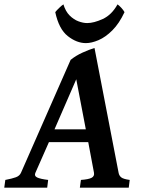

<svg xmlns="http://www.w3.org/2000/svg" viewBox="-44 -864 647 884"><path d="M207 -268.6H351.1L307.1 -499ZM362.3 -209.5H181.2L119.1 -68.8Q112.3 -54.2 126.7 -47.1Q141.1 -40 177.7 -35.6L173.3 0H-24.4L-19.5 -35.6Q11.7 -41.5 29.1 -47.9Q46.4 -54.2 52.7 -68.8L281.2 -588.4Q305.2 -607.9 335.9 -621.8Q366.7 -635.7 391.1 -643.1L502 -68.8Q504.4 -55.2 514.2 -47.4Q523.9 -39.6 553.2 -35.6L548.8 0H323.7L328.6 -35.6Q363.8 -38.1 377.7 -45.4Q391.6 -52.7 388.7 -68.8ZM529.3 -808.1Q504.9 -755.9 473.4 -724.4Q441.9 -692.9 409.7 -679.2Q377.4 -665.5 351.6 -665.5Q309.1 -665.5 268.1 -697.8Q227.1 -730 210.4 -808.1Q216.8 -816.4 228.8 -827.9Q240.7 -839.4 248 -843.8Q257.8 -811.5 276.6 -792.7Q295.4 -773.9 317.1 -765.9Q338.9 -757.8 357.4 -757.8Q388.2 -757.8 429.2 -776.6Q470.2 -795.4 497.1 -843.8Q503.9 -839.4 514.2 -828.4Q524.4 -817.4 529.3 -808.1Z"/></svg>

Font: Gentium Plus
Style: Bold Italic
Weight: 700
Italic angle: -8°
Designer: Victor Gaultney, Annie Olsen, Iska Routamaa, Becca Hirsbrunner
Foundry: SIL International
Version: Version 6.101